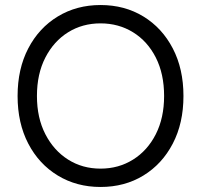

<svg xmlns="http://www.w3.org/2000/svg" viewBox="-20 -732 800 764"><path d="M380 12Q285 12 210 -33.5Q135 -79 92.5 -160.5Q50 -242 50 -350Q50 -458 92.5 -539.5Q135 -621 210 -666.5Q285 -712 380 -712Q476 -712 550.5 -666.5Q625 -621 667.5 -539.5Q710 -458 710 -350Q710 -242 667.5 -160.5Q625 -79 550.5 -33.5Q476 12 380 12ZM380 -61Q452 -61 509.5 -97Q567 -133 600 -198Q633 -263 633 -350Q633 -438 600 -503Q567 -568 509.5 -603.5Q452 -639 380 -639Q308 -639 251 -603.5Q194 -568 160.5 -503Q127 -438 127 -350Q127 -263 160.5 -198Q194 -133 251 -97Q308 -61 380 -61Z"/></svg>

Font: Fustat
Style: Regular
Weight: 400
Designer: Mohamed Gaber, Khaled Hosny, Laura Garcia Mut
Foundry: Kief Type Foundry, Alif Type Foundry, Hard Type Foundry
Version: Version 1.007